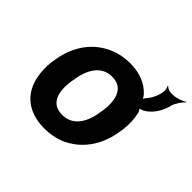

<svg xmlns="http://www.w3.org/2000/svg" viewBox="-142 -787 984 984"><g transform="rotate(45 350.0 -295.5)"><path d="M577 -415C618 -440 645 -480 659 -536C665 -557 686 -587 700 -598L698 -601C683 -590 648 -578 626 -578H609C597 -578 581 -586 576 -593L573 -590C594 -561 565 -497 544 -474C537 -467 528 -453 528 -446L532 -447C532 -454 523 -469 517 -475C482 -513 430 -538 355 -538C316 -538 279 -531 246 -517C153 -479 86 -394 69 -269L67 -259C62 -220 64 -185 70 -152C88 -58 156 10 281 10C321 10 357 3 390 -10C482 -49 550 -134 567 -259L569 -269C575 -313 572 -352 565 -385C563 -393 555 -410 549 -412L548 -408C554 -406 569 -411 577 -415ZM339 -424C421 -424 439 -352 428 -269L426 -259C415 -176 378 -104 296 -104C213 -104 196 -175 208 -259L210 -269C221 -351 258 -424 339 -424Z"/></g></svg>

Font: Asimov
Style: EdgeIt
Weight: 500
Designer: Google
Version: Version 2.000980: 2014